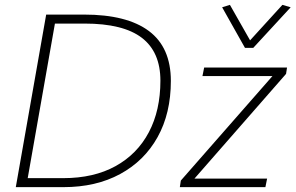

<svg xmlns="http://www.w3.org/2000/svg" viewBox="-20 -770 1216 790"><path d="M45 0 170 -710H326Q502 -710 592.5 -642.5Q683 -575 683 -437Q683 -304 628.5 -206Q574 -108 474.5 -54Q375 0 241 0ZM94 -37H240Q366 -37 455.5 -86.5Q545 -136 592.5 -226Q640 -316 640 -438Q640 -556 563.5 -614.5Q487 -673 328 -673H206ZM720 0 724 -27 1101 -457H813L820 -492H1161L1157 -466L780 -35H1079L1072 0ZM988 -573 894 -740 926 -750 1009 -604 1142 -750 1176 -740 1022 -573Z"/></svg>

Font: Livvic ExtraLight
Style: Italic
Weight: 275
Italic angle: -10°
Designer: Jacques Le Bailly, Baron von Fonthausen
Version: Version 1.001; ttfautohint (v1.8.2)